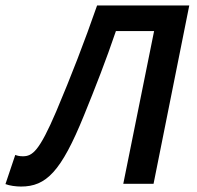

<svg xmlns="http://www.w3.org/2000/svg" viewBox="-66 -674 723 704"><path d="M11 10C103 10 158 -44 242 -251C284 -354 323 -454 359 -560H499L386 0H497L628 -654H290C243 -519 195 -395 140 -265C78 -120 53 -101 18 -101C6 -101 -3 -103 -10 -106L-46 1C-31 7 -7 10 11 10Z"/></svg>

Font: Source Sans Pro Semibold
Style: Italic
Weight: 600
Italic angle: -11°
Designer: Paul D. Hunt
Foundry: Adobe Systems Incorporated
Version: Version 3.006;hotconv 1.0.111;makeotfexe 2.5.65597